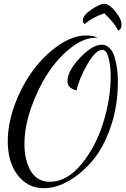

<svg xmlns="http://www.w3.org/2000/svg" viewBox="-20 -906 664 1013"><path d="M495 -707H484Q422 -707 353.5 -653.5Q285 -600 232 -518.5Q179 -437 144 -336.5Q109 -236 109 -147Q109 -60 142.5 -3.5Q176 53 243 53Q332 53 408 -38Q484 -129 524 -256.5Q564 -384 564 -505Q564 -556 553 -599.5Q542 -643 519 -643Q485 -643 441.5 -568Q398 -493 384 -429Q336 -440 336 -478Q336 -531 401.5 -600.5Q467 -670 517 -670Q541 -670 559 -651.5Q577 -633 585.5 -602Q594 -571 598 -540.5Q602 -510 602 -477Q602 -347 564 -236.5Q526 -126 467.5 -57.5Q409 11 342 49Q275 87 213 87Q127 87 74 19Q21 -49 21 -161Q21 -255 59 -356.5Q97 -458 156 -537Q215 -616 290 -667.5Q365 -719 435 -719Q472 -719 495 -707ZM427 -779Q417 -785 417 -798Q417 -825 462 -855.5Q507 -886 531 -886Q555 -886 588 -846.5Q621 -807 621 -775Q621 -752 604 -744Q583 -787 530 -836Q463 -812 427 -779Z"/></svg>

Font: Dancing Script
Style: Regular
Weight: 400
Designer: Pablo Impallari
Foundry: Pablo Impallari. www.impallari.com
Version: Version 1.002